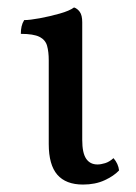

<svg xmlns="http://www.w3.org/2000/svg" viewBox="-20 -487 366 516"><path d="M203 9Q157 9 134 -17.5Q111 -44 111 -100V-325Q111 -348 106.5 -364Q102 -380 86 -388Q70 -396 36 -396Q36 -407 38 -416Q40 -425 45 -433Q60 -433 87 -438Q114 -443 140.5 -450.5Q167 -458 179 -467Q188 -464 194.5 -455Q201 -446 201 -427V-111Q201 -76 211.5 -60.5Q222 -45 242 -45Q251 -45 262.5 -48.5Q274 -52 285 -62Q298 -47 300 -29Q286 -14 261 -2.5Q236 9 203 9Z"/></svg>

Font: Vollkorn
Style: Regular
Weight: 400
Designer: Friedrich Althausen
Foundry: Friedrich Althausen
Version: Version 4.104